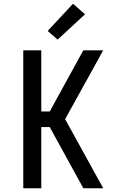

<svg xmlns="http://www.w3.org/2000/svg" viewBox="-20 -1003 640 1023"><path d="M104 0V-735H200V-409H245L424 -735H530L327 -368L530 0H424L245 -326H200V0ZM287 -792 234 -838 369 -983 433 -927Z"/></svg>

Font: Iosevka Fixed Medium Extended
Style: Regular
Weight: 500
Width: 7
Monospace: yes
Designer: Belleve Invis
Foundry: Belleve Invis
Version: Version 24.1.1; ttfautohint (v1.8.4)